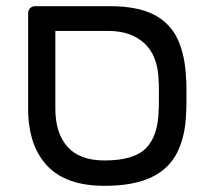

<svg xmlns="http://www.w3.org/2000/svg" viewBox="-20 -591 677 621"><path d="M318 10Q193 10 132 -55.5Q71 -121 71 -240V-548Q71 -558 77.5 -564.5Q84 -571 94 -571H335Q424 -571 477 -544Q530 -517 554.5 -464.5Q579 -412 582 -335Q583 -325 583 -303Q583 -281 583 -259Q583 -237 582 -227Q580 -151 553 -97.5Q526 -44 468.5 -17Q411 10 318 10ZM318 -72Q413 -72 452 -111.5Q491 -151 493 -232Q494 -242 494 -262Q494 -282 494 -301Q494 -320 493 -330Q491 -410 447.5 -450.5Q404 -491 330 -491H159V-240Q159 -160 198.5 -116Q238 -72 318 -72Z"/></svg>

Font: DVN-Rubik
Style: Regular
Weight: 400
Designer: Hubert and Fischer
Foundry: Hubert & Fischer
Version: Version 2.102